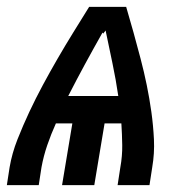

<svg xmlns="http://www.w3.org/2000/svg" viewBox="-34 -540 554 560"><path d="M-14 0 -6 -52Q1 -93 17 -133.5Q33 -174 51.5 -213.5Q70 -253 91 -292Q112 -331 134 -369Q156 -407 179.5 -445Q203 -483 226 -520H334Q345 -483 355.5 -445Q366 -407 376 -369Q386 -331 394 -292Q402 -253 407.5 -213.5Q413 -174 415 -133.5Q417 -93 410 -52L402 0H309L317 -52Q323 -85 322.5 -117Q322 -149 320 -180H271L241 0H147L177 -180H129Q115 -149 104 -117Q93 -85 87 -52L79 0ZM165 -260H311Q304 -308 294 -355.5Q284 -403 274 -451L267 -442L265 -445Q239 -399 214 -353Q189 -307 165 -260Z"/></svg>

Font: Iosevka Term Curly Oblique
Style: Bold
Weight: 700
Italic angle: -9°
Designer: Belleve Invis
Foundry: Belleve Invis
Version: Version 32.3.0